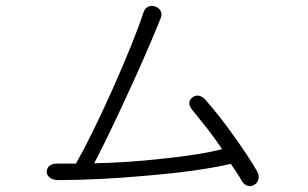

<svg xmlns="http://www.w3.org/2000/svg" viewBox="-20 -724 1040 648"><path d="M464.8 -683.6Q432.6 -585.9 359.4 -421.9Q287.1 -260.7 236.3 -171.9H172.9Q156.2 -171.9 146.5 -164.1Q137.7 -156.2 137.7 -144.5Q137.7 -133.8 146.5 -126Q156.2 -117.2 172.9 -116.2Q311.5 -116.2 471.7 -130.9Q649.4 -145.5 758.8 -170.9Q769.5 -156.2 779.3 -140.6Q788.1 -127.9 794.9 -115.2Q802.7 -100.6 816.4 -96.7Q828.1 -93.8 838.9 -100.6Q849.6 -107.4 852.5 -120.1Q855.5 -133.8 846.7 -147.5Q820.3 -193.4 772.5 -260.7Q718.8 -335.9 672.9 -387.7Q662.1 -399.4 649.4 -401.4Q638.7 -402.3 629.9 -395.5Q620.1 -388.7 619.1 -377.9Q618.2 -366.2 627.9 -354.5Q660.2 -314.5 682.6 -286.1Q708 -252.9 729.5 -220.7Q660.2 -202.1 529.3 -188.5Q406.2 -174.8 297.9 -172.9Q349.6 -272.5 410.2 -405.3Q473.6 -542 523.4 -665Q527.3 -677.7 521.5 -688.5Q515.6 -698.2 503.9 -702.1Q492.2 -706.1 481.4 -702.1Q469.7 -697.3 464.8 -683.6Z"/></svg>

Font: Gulim
Style: Regular
Weight: 400
Version: Version 2.21